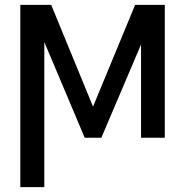

<svg xmlns="http://www.w3.org/2000/svg" viewBox="-20 -566 762 789"><path d="M362.3 -127.9 535.2 -545.9H628.9L396.5 0H328.1L97.7 -545.9H190.4ZM162.1 -545.9V203.1H63.5V-545.9ZM559.6 0V-545.9H657.2V0Z"/></svg>

Font: Inter
Style: Regular
Weight: 400
Designer: Rasmus Andersson
Foundry: rsms
Version: Version 4.000;git-8c9346024